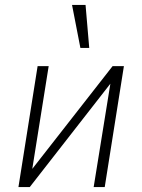

<svg xmlns="http://www.w3.org/2000/svg" viewBox="-20 -761 578 781"><path d="M55 0 133 -492H178L110 -66H105L438 -492H484L406 0H361L430 -427H434L101 0ZM307 -566 273 -741H328L343 -566Z"/></svg>

Font: Nunito Sans 7pt Condensed ExtraLight
Style: Italic
Weight: 250
Width: 3
Italic angle: -9°
Designer: Vernon Adams
Foundry: Vernon Adams
Version: Version 3.101;gftools[0.9.27]